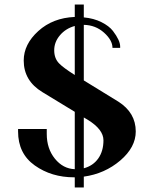

<svg xmlns="http://www.w3.org/2000/svg" viewBox="-20 -775 681 850"><path d="M311 55V10H308Q208 10 134 -42.5Q60 -95 60 -193V-204H187V-182Q187 -117 223 -72.5Q259 -28 311 -26V-280L168 -367Q85 -417 85 -507Q85 -579 149.5 -637.5Q214 -696 311 -700V-755H351V-698Q395 -694 429 -677Q463 -660 480 -638Q512 -596 512 -569V-563H478Q478 -597 440.5 -630.5Q403 -664 351 -665V-419L504 -325Q581 -276 581 -193Q581 -123 512.5 -64.5Q444 -6 351 7V55ZM368 -245 351 -255V-30Q392 -41 415 -73.5Q438 -106 438 -154Q438 -202 368 -245ZM242 -494Q259 -476 311 -443V-660Q271 -649 245.5 -619Q220 -589 220 -552.5Q220 -516 242 -494Z"/></svg>

Font: Trochut
Style: Bold
Weight: 700
Designer: Andreu Balius
Foundry: Andreu Balius
Version: Version 1.001